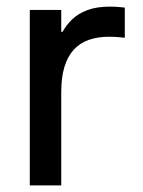

<svg xmlns="http://www.w3.org/2000/svg" viewBox="-20 -560 432 580"><path d="M165 0H70V-530H165V-464H169Q180 -484 198 -501.5Q216 -519 244 -529.5Q272 -540 312 -540Q329 -540 343 -538.5Q357 -537 357 -537V-446Q357 -446 341.5 -447.5Q326 -449 309 -449Q275 -449 248 -439.5Q221 -430 202.5 -409.5Q184 -389 174.5 -357.5Q165 -326 165 -281Z"/></svg>

Font: Be Vietnam Pro Variable Thin
Style: Regular
Weight: 100
Designer: Lam Bao, Tony Le, Vietanh Nguyen
Foundry: Yellow Type Foundry
Version: Version 1.002